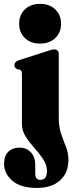

<svg xmlns="http://www.w3.org/2000/svg" viewBox="-62 -708 364 967"><path d="M139.5 -488.5Q92 -488.5 63.2 -516.5Q34.5 -544.5 34.5 -588.5Q34.5 -632.5 63.2 -660.5Q92 -688.5 139.5 -688.5Q187.5 -688.5 216.5 -660.5Q245.5 -632.5 245.5 -588.5Q245.5 -544.5 216.5 -516.5Q187.5 -488.5 139.5 -488.5ZM234 -116Q234 -68 246 -33.5Q258 1 270.2 31.5Q282.5 62 282.5 97.5Q282.5 162.5 240.5 200.5Q198.5 238.5 124.5 238.5Q41.5 238.5 0 202.2Q-41.5 166 -41.5 117Q-41.5 76.5 -20 56Q1.5 35.5 36.5 35.5Q71.5 35.5 93.5 59.2Q115.5 83 115.5 121.5V164.5Q115.5 198 140.5 198Q174.5 198 174.5 153.5Q174.5 122 155.5 93.8Q136.5 65.5 111.5 37.8Q86.5 10 67.5 -19.8Q48.5 -49.5 48.5 -84V-333.5Q48.5 -345 45.8 -350Q43 -355 36.5 -358L24.5 -359.5Q10.5 -366.5 10.5 -380Q10.5 -395.5 32 -404.5L171.5 -449Q187.5 -455 195.8 -457Q204 -459 212 -459Q234 -459 234 -435Z"/></svg>

Font: Fraunces 144pt S050 Black
Style: Regular
Weight: 900
Version: Version 1.000; ttfautohint (v1.8.3)